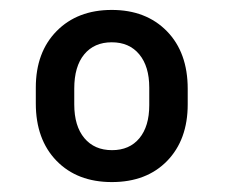

<svg xmlns="http://www.w3.org/2000/svg" viewBox="-20 -702 451 385"><path d="M128.9 -524.4V-492.7Q128.9 -449.2 149.2 -425Q169.4 -400.9 204.6 -400.9Q239.7 -400.9 259.5 -424.8Q279.3 -448.7 279.3 -491.2V-526.4Q279.3 -568.8 259.3 -593Q239.3 -617.2 204.1 -617.2Q168.9 -617.2 148.9 -593Q128.9 -568.8 128.9 -524.4ZM51.8 -494.6V-526.4Q51.8 -597.2 93.5 -639.6Q135.3 -682.1 204.1 -682.1Q272.9 -682.1 314.7 -639.4Q356.4 -596.7 356.4 -523.9V-492.7Q356.4 -421.9 315.2 -379.4Q273.9 -336.9 204.3 -336.9Q134.8 -336.9 93.3 -379.6Q51.8 -422.4 51.8 -494.6Z"/></svg>

Font: Yantramanav
Style: Bold
Weight: 700
Version: Version 1.001;PS 1.0;hotconv 1.0.72;makeotf.lib2.5.5900; ttf